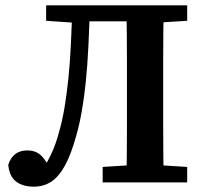

<svg xmlns="http://www.w3.org/2000/svg" viewBox="-20 -684 758 720"><path d="M11 -66Q19 -92 37 -106Q55 -120 82 -120Q109 -120 127 -107Q145 -94 161 -63L153 -65H156L149 -63Q161 -83 170.5 -103Q180 -123 188 -145Q196 -167 202 -191Q214 -233 222 -281Q230 -329 236 -385.5Q242 -442 245.5 -511Q249 -580 252 -664H318Q315 -581 311.5 -510.5Q308 -440 302 -380Q296 -320 287 -268.5Q278 -217 265 -172Q246 -104 223.5 -63Q201 -22 172.5 -3Q144 16 107 16Q65 16 40 -3.5Q15 -23 11 -66ZM454 0Q455 -51 455.5 -102Q456 -153 456 -204.5Q456 -256 456 -307V-358Q456 -410 456 -461Q456 -512 455.5 -563Q455 -614 454 -664H594Q593 -614 592.5 -563Q592 -512 592 -461Q592 -410 592 -358V-306Q592 -255 592 -204Q592 -153 592.5 -102Q593 -51 594 0ZM365 0V-58L494 -66H555L682 -58V0ZM153 -606V-664H286V-598H270ZM539 -598V-664H682V-606L553 -598ZM290 -604V-664H502V-604Z"/></svg>

Font: Source Serif 4 SemiBold
Style: Regular
Weight: 600
Designer: Frank Grießhammer
Foundry: Adobe Systems Incorporated
Version: Version 4.004;hotconv 1.0.116;makeotfexe 2.5.65601